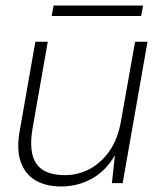

<svg xmlns="http://www.w3.org/2000/svg" viewBox="-20 -663 581 695"><path d="M202 12Q146 12 108 -10.5Q70 -33 54.5 -78.5Q39 -124 52 -193L108 -512H153L98 -199Q83 -112 111.5 -70.5Q140 -29 215 -29Q263 -29 305 -51.5Q347 -74 377 -117.5Q407 -161 418 -225L469 -512H514L424 0H385L396 -101Q362 -43 311 -15.5Q260 12 202 12ZM167 -605 174 -643H498L491 -605Z"/></svg>

Font: DM Sans 12pt ExtraLight
Style: Italic
Weight: 250
Italic angle: -10°
Version: Version 4.004;gftools[0.9.30]